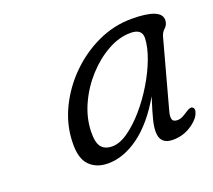

<svg xmlns="http://www.w3.org/2000/svg" viewBox="-79 -813 671 605"><g transform="rotate(-20 256.5 -510.5)"><path d="M426.5 -399.5Q421.5 -382 424 -372.2Q426.5 -362.5 441 -362.5Q450 -362.5 458 -366.5Q466 -370.5 475 -376.5Q491.5 -388 498 -384Q509 -378 499.5 -358.5Q490 -340 464.2 -324.5Q438.5 -309 406.5 -309Q363.5 -309 363.5 -351.5Q363.5 -367 368.5 -388.2Q373.5 -409.5 390 -461Q346 -385 294 -347Q242 -309 189.5 -309Q150.5 -309 127.2 -332.8Q104 -356.5 106 -411Q107.5 -468 133.2 -521.8Q159 -575.5 202.2 -618.5Q245.5 -661.5 300 -686.8Q354.5 -712 413.5 -712Q514.5 -712 512.5 -671Q511.5 -656.5 501.5 -647.5Q491.5 -638.5 488 -625.5ZM172.5 -422.5Q171.5 -384 183.8 -369.5Q196 -355 220 -355Q245 -355 273.5 -375Q302 -395 330 -427.2Q358 -459.5 381 -497.8Q404 -536 418 -573.5Q432 -611 433 -640.5Q434 -671.5 395 -671.5Q357.5 -671.5 319 -650.2Q280.5 -629 247.8 -593.2Q215 -557.5 194.5 -513Q174 -468.5 172.5 -422.5Z"/></g></svg>

Font: Fraunces 9pt SuperSoft Light
Style: Italic
Weight: 300
Italic angle: -16°
Version: Version 1.000;[b76b70a41]